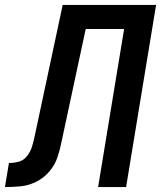

<svg xmlns="http://www.w3.org/2000/svg" viewBox="-59 -755 655 775"><path d="M-39 0Q-7 0 24.5 -3Q56 -6 86.5 -21Q117 -36 139.5 -62Q162 -88 172.5 -119Q183 -150 189 -181L287 -638H442L337 0H450L571 -735H194L80 -201Q76 -182 70 -162.5Q64 -143 50.5 -125.5Q37 -108 17 -102.5Q-3 -97 -23 -97Z"/></svg>

Font: Iosevka Sparkle SmBdObl
Style: Regular
Weight: 600
Italic angle: -9°
Designer: Belleve Invis
Foundry: Belleve Invis
Version: Version 4.5.0; ttfautohint (v1.8.3)